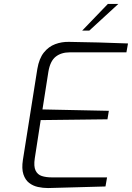

<svg xmlns="http://www.w3.org/2000/svg" viewBox="-20 -946 668 972"><path d="M223 6Q197 6 172 0.5Q147 -5 127.5 -20Q108 -35 98.5 -63.5Q89 -92 96 -137L169 -597Q178 -650 202 -680Q226 -710 259.5 -722.5Q293 -735 330 -734Q404 -733 478.5 -731Q553 -729 628 -726L620 -681H333Q290 -681 262 -659Q234 -637 225 -583L195 -392L531 -385L524 -342L186 -338L156 -144Q150 -104 160 -83Q170 -62 191.5 -55Q213 -48 242 -48H522L514 -2Q443 0 370 2Q297 4 223 6ZM396 -791 526 -926H579L432 -791Z"/></svg>

Font: Exo Thin Light
Style: Italic
Weight: 300
Italic angle: -9°
Version: Version 2.000